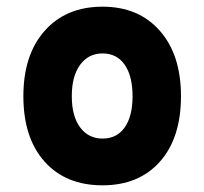

<svg xmlns="http://www.w3.org/2000/svg" viewBox="-20 -543 612 575"><path d="M287 12Q177 12 113.5 -59Q50 -130 50 -255Q50 -379 114 -451Q178 -523 287 -523Q395 -523 458.5 -451Q522 -379 522 -255Q522 -130 459 -59Q396 12 287 12ZM287 -128Q330 -128 353.5 -161.5Q377 -195 377 -255Q377 -315 353.5 -349Q330 -383 287 -383Q245 -383 220 -349Q195 -315 195 -255Q195 -195 220 -161.5Q245 -128 287 -128Z"/></svg>

Font: Overpass Heavy
Style: Regular
Weight: 900
Designer: Delve Withrington, Thomas Jockin
Foundry: Delve Fonts
Version: Version 3.000;DELV;Overpass